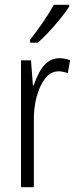

<svg xmlns="http://www.w3.org/2000/svg" viewBox="-20 -785 323 805"><path d="M229 -541Q239 -541 251 -539Q263 -537 274 -532L264 -478Q257 -481 246.5 -483.5Q236 -486 226 -486Q193 -486 169.5 -456Q146 -426 133.5 -378.5Q121 -331 122 -279V0H68V-532H110L118 -427H121Q131 -456 145 -482Q159 -508 179.5 -524.5Q200 -541 229 -541ZM270 -757Q255 -734 232 -705.5Q209 -677 184 -650.5Q159 -624 139 -606H106V-618Q137 -658 161 -693Q185 -728 206 -765H270Z"/></svg>

Font: Noto Sans Gurmukhi ExtraCondensed Light
Style: Regular
Weight: 300
Width: 2
Designer: Jelle Bosma - Monotype Design Team
Foundry: Monotype Imaging Inc.
Version: Version 2.004; ttfautohint (v1.8.4.7-5d5b)